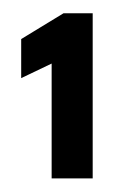

<svg xmlns="http://www.w3.org/2000/svg" viewBox="-20 -680 181 290"><path d="M120 -410.5H58V-584L12 -562V-621L76 -660H120Z"/></svg>

Font: Lucymar Sans SemiBold
Style: Regular
Weight: 600
Foundry: The League of Moveable Type (original font) / Main changes by Cristiano Sobral with portions from Mirco Monsees
Version: Version 2.001;August 30, 2020;FontCreator 13.0.0.2681 64-bit